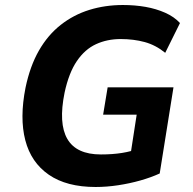

<svg xmlns="http://www.w3.org/2000/svg" viewBox="-20 -736 769 767"><path d="M362 11Q246 11 175 -38Q104 -87 81 -176Q58 -265 82 -386Q100 -472 135.5 -534Q171 -596 222.5 -636.5Q274 -677 337 -696.5Q400 -716 471 -716Q519 -716 561.5 -708.5Q604 -701 640 -685Q676 -669 699 -644L640 -525Q602 -556 558 -568Q514 -580 462 -580Q408 -580 363.5 -559.5Q319 -539 287 -492Q255 -445 238 -366Q213 -243 249 -181Q285 -119 383 -119Q429 -119 467 -125Q505 -131 539 -144L497 -90L526 -278H392L410 -387H673L618 -43Q583 -27 540.5 -15Q498 -3 452 4Q406 11 362 11Z"/></svg>

Font: Nunito Sans 7pt SemiCondensed ExtraBold
Style: Italic
Weight: 800
Width: 4
Italic angle: -9°
Designer: Vernon Adams
Foundry: Vernon Adams
Version: Version 3.101;gftools[0.9.27]